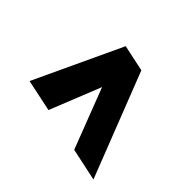

<svg xmlns="http://www.w3.org/2000/svg" viewBox="-116 -704 833 833"><g transform="rotate(-45 300.0 -288.0)"><path d="M36 -39 68 -189 346 -296 111 -390 142 -537 544 -349 518 -227Z"/></g></svg>

Font: Radio Canada
Style: Italic
Weight: 400
Italic angle: -12°
Designer: Charles Daoud, Etienne Aubert Bonn, Alexandre Saumier Demers, Jacques Le Bailly
Foundry: Radio-Canada
Version: Version 2.104;gftools[0.9.28.dev5+ged2979d]